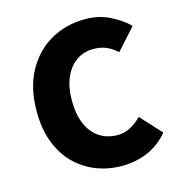

<svg xmlns="http://www.w3.org/2000/svg" viewBox="-102 -754 803 856"><g transform="rotate(-15 300.0 -325.5)"><path d="M357 12Q296 12 241 -9Q186 -30 143.5 -71.5Q101 -113 76.5 -175.5Q52 -238 52 -321Q52 -430 94.5 -506.5Q137 -583 208 -623Q279 -663 367 -663Q429 -663 480 -637.5Q531 -612 564 -579L476 -481Q454 -502 427.5 -513.5Q401 -525 367 -525Q324 -525 289.5 -501.5Q255 -478 235.5 -433.5Q216 -389 216 -327Q216 -263 235.5 -218Q255 -173 291 -149.5Q327 -126 374 -126Q407 -126 435 -141.5Q463 -157 485 -180L573 -84Q533 -36 478 -12Q423 12 357 12Z"/></g></svg>

Font: Source Code Pro ExtraBold
Style: Regular
Weight: 800
Monospace: yes
Designer: Paul D. Hunt, Teo Tuominen
Foundry: Adobe Systems Incorporated
Version: Version 1.018;hotconv 1.0.116;makeotfexe 2.5.65601